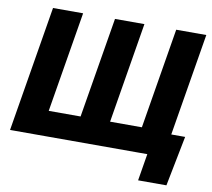

<svg xmlns="http://www.w3.org/2000/svg" viewBox="-92 -833 1207 1095"><g transform="rotate(10 511.5 -286.0)"><path d="M127.9 -727.5H302.2L205.6 -145.5H390.1L486.8 -727.5H657.2L561 -145.5H745.1L841.3 -727.5H1015.6L895 0H7.3ZM776.4 156.2 802.2 0H758.3L780.3 -134.3H997.6L940.4 156.2Z"/></g></svg>

Font: Inter 24pt ExtraBold
Style: Italic
Weight: 800
Italic angle: -9.3988°
Designer: Rasmus Andersson
Foundry: rsms
Version: Version 4.001;git-66647c0bb